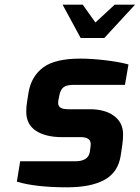

<svg xmlns="http://www.w3.org/2000/svg" viewBox="-20 -793 596 819"><path d="M52 -18 66 -105H300Q356 -105 363 -144L366 -166L367 -178Q367 -208 325 -208H245Q175 -208 133.5 -235Q92 -262 92 -317Q92 -341 96 -362L102 -400Q114 -468 164.5 -505.5Q215 -543 323 -543Q370 -543 429.5 -536Q489 -529 528 -518L513 -431H294Q265 -431 252 -421.5Q239 -412 234 -390L231 -375Q228 -362 228 -354Q228 -340 238.5 -333.5Q249 -327 274 -327H364Q428 -327 466.5 -298.5Q505 -270 505 -220Q505 -200 502 -177L495 -130Q484 -58 426 -26Q368 6 266 6Q132 6 52 -18ZM247 -773H333L387 -697L469 -773H556L425 -631H324Z"/></svg>

Font: Exo
Style: Bold Italic
Weight: 700
Italic angle: -9°
Designer: Natanael Gama
Foundry: Natanael Gama
Version: Version 1.500; ttfautohint (v1.6)